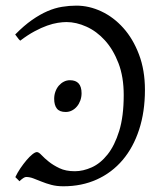

<svg xmlns="http://www.w3.org/2000/svg" viewBox="-20 -650 576 685"><path d="M271 -317.4Q271 -303.7 266.6 -291.5Q262.2 -279.3 254.6 -270.3Q247.1 -261.2 236.8 -255.9Q226.6 -250.5 214.4 -250.5Q192.4 -250.5 182.9 -262.7Q173.3 -274.9 173.3 -297.4Q173.3 -311 177.7 -323.2Q182.1 -335.4 189.9 -344.5Q197.8 -353.5 207.8 -358.6Q217.8 -363.8 229.5 -363.8Q271 -363.8 271 -317.4ZM206.1 14.6Q182.1 14.6 163.1 9.5Q144 4.4 128.4 -2Q112.8 -8.3 99.4 -13.4Q85.9 -18.6 73.2 -18.6Q65.4 -18.6 49.3 -3.4Q46.9 -5.9 42.5 -10.5Q38.1 -15.1 34.7 -18.1Q42 -33.7 52.7 -49.6Q63.5 -65.4 74.5 -78.4Q85.4 -91.3 95.5 -99.4Q105.5 -107.4 111.8 -107.4Q118.2 -107.4 128.2 -96.7Q138.2 -85.9 154.1 -73.2Q169.9 -60.5 192.4 -49.8Q214.8 -39.1 247.1 -39.1Q276.4 -39.1 307.4 -53Q338.4 -66.9 363.8 -98.9Q389.2 -130.9 405.3 -182.9Q421.4 -234.9 421.4 -311Q421.4 -376 402.6 -424.8Q383.8 -473.6 354.2 -506.1Q324.7 -538.6 288.3 -554.9Q252 -571.3 217.3 -571.3Q203.6 -571.3 186.3 -568.6Q168.9 -565.9 148.2 -558.6Q127.4 -551.3 103.3 -538.3Q79.1 -525.4 52.2 -504.9Q46.9 -509.3 42 -516.6Q37.1 -523.9 34.2 -526.9Q65.4 -558.6 94 -578.6Q122.6 -598.6 149.2 -610.1Q175.8 -621.6 201.4 -625.7Q227.1 -629.9 252.4 -629.9Q297.9 -629.9 341.6 -609.4Q385.3 -588.9 419.9 -550.3Q454.6 -511.7 475.8 -455.8Q497.1 -399.9 497.1 -329.1Q497.1 -251 476.3 -187.5Q455.6 -124 417.5 -79.1Q379.4 -34.2 325.7 -9.8Q272 14.6 206.1 14.6Z"/></svg>

Font: Noto Serif Devanagari
Style: Regular
Weight: 400
Designer: Monotype Design Team
Foundry: Monotype Imaging Inc.
Version: Version 1.01